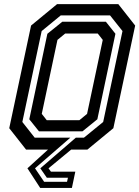

<svg xmlns="http://www.w3.org/2000/svg" viewBox="-20 -720 670 924"><path d="M205 -141.5H362L399 -172L474.5 -528L450.5 -558.5H293.5L256.5 -528L181 -172ZM147 -57.5H384L476.5 -133L569.5 -570.5L509.5 -646H272.5L180.5 -570.5L87.5 -133ZM167.5 -88 121 -146 208 -557.5 280 -615.5H489.5L535.5 -557.5L448.5 -146L377 -88ZM318.5 -57.5 148.5 90 192.5 155H302.5L307 135.5H205.5L174 90L345 -57.5ZM549.5 -700 630.5 -597 525.5 -103 400.5 0H322.5L213.5 90L225 106H342.5L326 184.5H173.5L112 90L211 0H105.5L24.5 -103L129.5 -597L254.5 -700Z"/></svg>

Font: Tourney Thin SemiBold
Style: Italic
Weight: 600
Italic angle: -12°
Version: Version 1.015